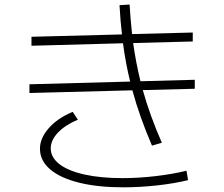

<svg xmlns="http://www.w3.org/2000/svg" viewBox="-20 -799 978 837"><path d="M154.3 -147.5Q152.8 -194.3 191.2 -238.8Q229.5 -283.2 296.9 -311.5L319.3 -277.3Q263.2 -253.4 232.2 -220.5Q201.2 -187.5 201.2 -152.3Q201.2 -112.8 239 -83.5Q276.9 -54.2 347.7 -38.3Q418.5 -22.5 514.6 -22.5Q583.5 -22.5 658.2 -31.2Q732.9 -40 793 -54.7L799.8 -13.7Q739.7 1 664.6 9.3Q589.4 17.6 516.6 17.6Q407.2 17.6 325.7 -2.4Q244.1 -22.5 199.7 -59.8Q155.3 -97.2 154.3 -147.5ZM108.4 -431.6 547.4 -443.4Q527.8 -522.5 516.1 -610.4L117.2 -599.6V-638.7L511.7 -648.9Q504.9 -706.1 501 -776.4L544.9 -779.3Q548.3 -720.2 555.7 -650.4L820.3 -657.2V-618.2L560.5 -611.3Q571.8 -529.3 592.3 -444.8L829.1 -451.2V-412.1L602.5 -406.2Q633.3 -295.9 685.5 -176.8L642.6 -164.1Q587.9 -291 557.1 -405.3L108.4 -393.6Z"/></svg>

Font: Pretendard JP ExtraLight
Style: Regular
Weight: 200
Designer: Base glyphs from Inter by Rasmus Andersson; Hangeul glyphs from Noto Sans CJK(Source Han Sans) by Jang Soo-young and Kan
Foundry: Kil Hyung-jin
Version: Version 1.309